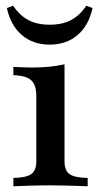

<svg xmlns="http://www.w3.org/2000/svg" viewBox="-20 -649 345 669"><path d="M26.6 0V-29Q71 -29.8 88.7 -42.3Q106.5 -54.8 106.5 -87.1V-316.1Q106.5 -352.4 89.1 -369Q71.8 -385.5 26.6 -387.1V-416.1Q41.9 -415.3 58.9 -414.5Q75.8 -413.7 92.7 -413.7Q124.2 -413.7 152.4 -416.5Q180.6 -419.4 204.8 -425V-87.1Q204.8 -54 223 -41.9Q241.1 -29.8 285.5 -29V0Q273.4 -0.8 252.4 -1.2Q231.5 -1.6 206.5 -2.4Q181.5 -3.2 156.5 -3.2Q120.2 -3.2 82.7 -2Q45.2 -0.8 26.6 0ZM153.2 -493.5Q95.2 -493.5 56 -527Q16.9 -560.5 4 -621L25.8 -629Q48.4 -595.2 79 -579Q109.7 -562.9 153.2 -562.9Q196.8 -562.9 227.4 -579Q258.1 -595.2 280.6 -629L302.4 -621Q289.5 -560.5 250.4 -527Q211.3 -493.5 153.2 -493.5Z"/></svg>

Font: Playfair SemiBold
Style: Regular
Weight: 600
Designer: Claus Eggers Sørensen
Foundry: Claus Eggers Sørensen
Version: Version 2.001;gftools[0.9.30]